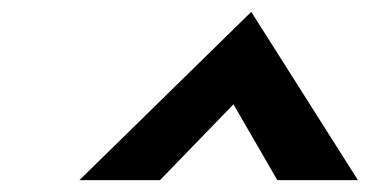

<svg xmlns="http://www.w3.org/2000/svg" viewBox="-20 -781 624 324"><path d="M114 -477H250L374 -605L448 -477H584L404 -761Z"/></svg>

Font: Charger EcoBlack
Style: Obl
Weight: 1000
Designer: Jasper
Foundry: Cannot Into Space Fonts
Version: Version 1.1